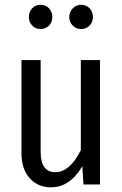

<svg xmlns="http://www.w3.org/2000/svg" viewBox="-20 -780 518 812"><path d="M102.1 -708Q102.1 -730 116.2 -744.9Q130.4 -759.8 151.9 -759.8Q173.3 -759.8 187.3 -744.9Q201.2 -730 201.2 -708Q201.2 -686 187.3 -671.6Q173.3 -657.2 151.9 -657.2Q130.4 -657.2 116.2 -671.9Q102.1 -686.5 102.1 -708ZM323.2 -759.8Q344.7 -759.8 358.9 -744.9Q373 -730 373 -708Q373 -686.5 358.9 -671.9Q344.7 -657.2 323.2 -657.2Q302.2 -657.2 287.6 -671.9Q272.9 -686.5 272.9 -708Q272.9 -729.5 287.6 -744.6Q302.2 -759.8 323.2 -759.8ZM402.8 -525.9V0H333L328.1 -77.1Q275.9 12.2 195.8 12.2Q139.2 12.2 105 -27.1Q70.8 -66.4 70.8 -129.9V-525.9H151.9V-138.2Q151.9 -51.8 213.9 -51.8Q275.4 -51.8 321.8 -145V-525.9Z"/></svg>

Font: Fira Sans Compressed Book
Style: Regular
Weight: 350
Width: 1
Designer: Carrois Corporate & Edenspiekermann AG
Foundry: Carrois Corporate GbR & Edenspiekermann AG
Version: Version 4.203;PS 004.203;hotconv 1.0.88;makeotf.lib2.5.64775